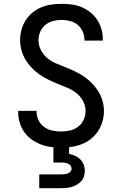

<svg xmlns="http://www.w3.org/2000/svg" viewBox="-20 -763 640 1003"><path d="M299 8Q272 8 244.5 4.5Q217 1 192 -9Q167 -19 144.5 -35Q122 -51 106.5 -73.5Q91 -96 83 -122.5Q75 -149 75 -176V-184H171V-179Q171 -156 181.5 -134.5Q192 -113 211 -99.5Q230 -86 253 -81Q276 -76 299 -76Q323 -76 346 -81.5Q369 -87 388 -101Q407 -115 417 -137Q427 -159 427 -183Q427 -210 414 -234.5Q401 -259 380 -276Q359 -293 334 -303.5Q309 -314 284 -324Q259 -334 234.5 -346Q210 -358 188 -373Q166 -388 147 -407.5Q128 -427 114 -450Q100 -473 92.5 -499.5Q85 -526 85 -553Q85 -580 92 -606.5Q99 -633 113.5 -656Q128 -679 149 -696.5Q170 -714 195 -724.5Q220 -735 247 -739Q274 -743 301 -743Q328 -743 354.5 -739.5Q381 -736 405.5 -726Q430 -716 451.5 -699Q473 -682 487.5 -660Q502 -638 509.5 -612Q517 -586 517 -559V-551H421V-556Q421 -578 411.5 -599Q402 -620 385 -634Q368 -648 345.5 -653.5Q323 -659 301 -659Q278 -659 256 -653Q234 -647 216.5 -632.5Q199 -618 190 -596.5Q181 -575 181 -553Q181 -526 194 -501Q207 -476 227.5 -459Q248 -442 273.5 -431.5Q299 -421 324 -411Q349 -401 373 -389.5Q397 -378 419.5 -362.5Q442 -347 461 -327.5Q480 -308 494 -285Q508 -262 515.5 -236Q523 -210 523 -183Q523 -155 515 -128Q507 -101 492 -78Q477 -55 455 -37.5Q433 -20 407.5 -10Q382 0 354.5 4Q327 8 299 8ZM185 220V148H300Q309 148 317.5 147Q326 146 334 143Q342 140 348 133.5Q354 127 354 118Q354 110 348.5 102.5Q343 95 334.5 91.5Q326 88 317.5 87Q309 86 300 86H259V-76H341V41Q357 44 372.5 51Q388 58 399.5 69.5Q411 81 417 96.5Q423 112 423 129Q423 143 419 157Q415 171 405.5 182Q396 193 383.5 200.5Q371 208 357 212.5Q343 217 328.5 218.5Q314 220 300 220Z"/></svg>

Font: Iosevka Fixed Curly Md Ex
Style: Regular
Weight: 500
Width: 7
Monospace: yes
Designer: Belleve Invis
Foundry: Belleve Invis
Version: Version 30.1.2